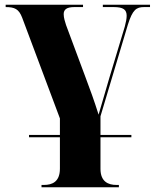

<svg xmlns="http://www.w3.org/2000/svg" viewBox="-20 -555 656 814"><path d="M103 27H234V160C234 216 201 229 167 229H156V239H484V229H473C440 229 406 216 406 161V27H537V17H406V-62L522 -450C542 -514 558 -525 591 -525H616V-535H416V-525H462C503 -525 517 -514 517 -488C517 -476 514 -461 509 -442L443 -223C429 -172 413 -123 398 -69C379 -129 362 -176 343 -226L260 -449C256 -462 250 -479 250 -495C250 -514 262 -525 295 -525H332V-535H4V-525C42 -525 60 -517 74 -480L234 -53V17H103Z"/></svg>

Font: Noto Serif Display ExtraBold
Style: Regular
Weight: 800
Designer: Monotype Design Team
Foundry: Monotype Imaging Inc.
Version: Version 2.009